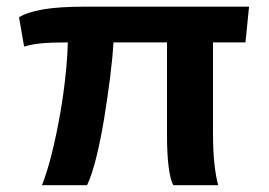

<svg xmlns="http://www.w3.org/2000/svg" viewBox="-20 -546 794 566"><path d="M103.7 0Q118.8 -38.2 132.2 -91.4Q145.5 -144.6 156.1 -203.8Q166.7 -263 172.8 -320.1Q179 -377.1 179.8 -421Q128.8 -421 100.3 -418.1Q71.9 -415.2 51.1 -408.7L36.1 -495.1Q59 -509.8 105.9 -518.1Q152.9 -526.4 231.5 -526.4H714.2L703.6 -421H607.9V-158Q607.9 -98 612.3 -60.7Q616.7 -23.4 623.2 0H491.3Q482.8 -12.4 477.5 -51.1Q472.3 -89.8 472.3 -148.3V-421H314.5Q312 -376.2 304.5 -317Q297 -257.7 287 -196.5Q276.9 -135.3 264.1 -83Q251.2 -30.8 236.7 0Z"/></svg>

Font: Archivo SemiBold
Style: Regular
Weight: 600
Designer: Hector Gatti
Foundry: Omnibus-Type
Version: Version 2.001